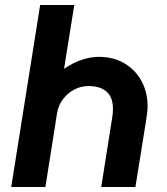

<svg xmlns="http://www.w3.org/2000/svg" viewBox="-20 -750 669 770"><path d="M25 0 141 -730H278L238 -481L237 -474Q275 -500 310.5 -511Q346 -522 376 -522Q435 -522 479 -496Q523 -470 547.5 -425Q572 -380 572 -323Q572 -310 569.5 -292.5Q567 -275 565 -261L523 0H386L429 -272Q431 -282 432 -292.5Q433 -303 433 -314Q433 -345 421.5 -365Q410 -385 388 -395Q366 -405 336 -405Q304 -405 277 -390.5Q250 -376 232 -351.5Q214 -327 209 -297L162 0Z"/></svg>

Font: MuseoModerno Thin SemiBold
Style: Italic
Weight: 600
Italic angle: -9°
Version: Version 1.003